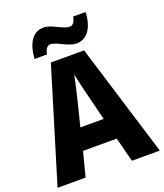

<svg xmlns="http://www.w3.org/2000/svg" viewBox="-165 -1037 979 1145"><g transform="rotate(-20 324.5 -464.0)"><path d="M134 -769H213C219 -807 236 -819 251 -819C293 -819 348 -770 403 -770C463 -770 510 -820 516 -928H437C430 -892 415 -878 399 -878C352 -878 300 -927 248 -927C176 -927 140 -863 134 -769ZM472 0H649L429 -716H218L0 0H178L218 -155H432ZM360 -448 399 -292H251L290 -448C299 -488 317 -560 324 -601C332 -560 350 -488 360 -448Z"/></g></svg>

Font: Noto Sans Myanmar SemiCondensed ExtraBold
Style: Regular
Weight: 800
Width: 4
Designer: Monotype Design Team
Foundry: Monotype Imaging Inc.
Version: Version 2.107